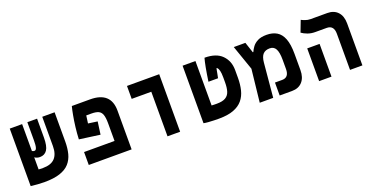

<svg xmlns="http://www.w3.org/2000/svg" viewBox="-26 -1220 3568 1838"><g transform="rotate(-20 1758.0 -301.0)"><path d="M200.2 9.3Q172.9 9.3 132.6 6.6Q92.3 3.9 63.5 0V-0.5H62.5V-585.9H188.5V-312Q198.7 -304.7 213.4 -304.7Q227.5 -304.7 234.6 -326.9Q241.7 -349.1 241.7 -399.4V-585.9H340.8V-395Q340.8 -306.6 315.7 -268.8Q290.5 -231 242.2 -231Q225.6 -231 212.2 -235.6Q198.7 -240.2 188.5 -247.6V-124Q219.2 -122.6 232.4 -122.6Q315.4 -122.6 354.5 -164.3Q393.6 -206.1 393.6 -287.6V-585.9H519.5V-287.6Q519.5 -219.7 505.4 -165Q491.2 -110.4 456.3 -71.3Q421.4 -32.2 359.1 -11.5Q296.9 9.3 200.2 9.3Z M877 -362.8 859.4 -233.9 648.9 -262.7Q651.4 -322.8 658.9 -385Q666.5 -447.3 676.3 -500.2Q686 -553.2 694.8 -585.9H880.4Q1090.8 -585.9 1090.8 -395V0H654.3V-131.8H964.8V-311.5Q964.8 -369.1 953.9 -399.9Q942.9 -430.7 917.2 -442.4Q891.6 -454.1 846.7 -454.1H793.9Q787.6 -417.5 783.2 -376Z M1456.5 0V-454.1H1256.8V-585.9H1585V0Z M1977.5 9.8Q1957 9.8 1928 9Q1898.9 8.3 1870.6 6.1Q1842.3 3.9 1823.2 0V-585.9H1954.1V-133.3Q1969.7 -132.3 1982.7 -132.1Q1995.6 -131.8 2006.8 -131.8Q2065.9 -131.8 2096.9 -150.4Q2127.9 -168.9 2139.4 -205.6Q2150.9 -242.2 2150.9 -296.9V-346.2Q2150.9 -392.1 2144.8 -415Q2138.7 -438 2131.6 -445.8Q2124.5 -453.6 2120.6 -453.6Q2117.7 -441.9 2115.7 -431.9Q2113.8 -421.9 2110.8 -405.3Q2107.4 -388.7 2101.1 -356.9H2003.4Q2014.2 -433.1 2025.4 -492.9Q2036.6 -552.7 2046.4 -585.9Q2164.6 -585.9 2223.1 -526.6Q2281.7 -467.3 2281.7 -375V-296.9Q2281.7 -229 2268.1 -172.9Q2254.4 -116.7 2220.5 -75.7Q2186.5 -34.7 2127.4 -12.5Q2068.4 9.8 1977.5 9.8Z M2396 0 2432.6 -333.5 2344.7 -585.9H2462.9L2499 -477.1H2504.4Q2514.6 -501 2533.4 -526.9Q2552.2 -552.7 2586.9 -570.8Q2621.6 -588.9 2678.7 -588.9Q2739.3 -588.9 2781.7 -563.5Q2824.2 -538.1 2846.7 -480.5Q2869.1 -422.9 2869.1 -325.7V-160.6Q2869.1 -85.4 2830.8 -42.7Q2792.5 0 2725.1 0H2599.1V-131.8H2672.4Q2742.7 -131.8 2742.7 -217.8V-313.5Q2742.7 -386.2 2723.9 -421.6Q2705.1 -457 2663.1 -457Q2618.2 -457 2594.2 -431.4Q2570.3 -405.8 2564.9 -347.7L2533.2 0Z M3315.9 0V-368.2Q3315.9 -454.1 3243.2 -454.1H3127Q3085.4 -454.1 3051 -466.8Q3016.6 -479.5 2992.2 -497.1L3036.1 -611.8Q3047.4 -605 3073.5 -595.5Q3099.6 -585.9 3126.5 -585.9H3297.9Q3364.7 -585.9 3403.3 -544.2Q3441.9 -502.4 3441.9 -428.2V0ZM3001 0V-333.5H3127V0Z"/></g></svg>

Font: CaskaydiaMono NF
Style: Bold
Weight: 700
Designer: Aaron Bell
Foundry: Saja Typeworks
Version: Version 2111.001; ttfautohint (v1.8.4);Nerd Fonts 3.1.1